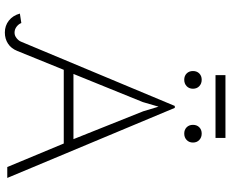

<svg xmlns="http://www.w3.org/2000/svg" viewBox="-99 -842 950 792"><g transform="rotate(90 376.0 -446.0)"><path d="M36 -53 75 -59Q79 -48 90 -39.5Q101 -31 115 -31Q127 -31 137.5 -39.5Q148 -48 152 -58L417 -692H425L714 -1H669L572 -234H268L190 -42Q180 -17 160 -4Q140 9 114 9Q86 9 65 -7.5Q44 -24 36 -53ZM554 -274 439 -562 420 -625 401 -560 285 -274ZM273 -767Q273 -783 283 -793Q293 -803 309 -803Q325 -803 335.5 -793Q346 -783 346 -767Q346 -751 335.5 -741Q325 -731 309 -731Q293 -731 283 -741Q273 -751 273 -767ZM495 -767Q495 -783 505 -793Q515 -803 531 -803Q547 -803 557.5 -793Q568 -783 568 -767Q568 -751 557.5 -741Q547 -731 531 -731Q515 -731 505 -741Q495 -751 495 -767ZM290 -901H549V-860H290Z"/></g></svg>

Font: Bellota Light
Style: Regular
Weight: 300
Designer: Kemie Guaida
Foundry: Kemie Guaida
Version: Version 4.001